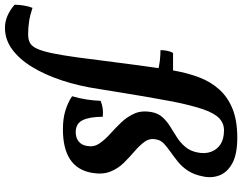

<svg xmlns="http://www.w3.org/2000/svg" viewBox="-272 -630 1002 795"><g transform="rotate(90 229.5 -233.0)"><path d="M52 -448H135L130 -384Q106 -391 83 -393.5Q60 -396 40 -396Q40 -410 43 -424.5Q46 -439 52 -448ZM402 -714Q471 -714 508.5 -693.5Q546 -673 558.5 -640.5Q571 -608 563 -572Q556 -535 539.5 -510Q523 -485 502.5 -468.5Q482 -452 462 -438Q442 -424 427.5 -410.5Q413 -397 410 -379Q404 -352 419 -331Q434 -310 458 -289.5Q482 -269 506 -245Q530 -221 543 -188.5Q556 -156 548 -111Q537 -51 492 -21.5Q447 8 368 8Q323 8 289.5 -2.5Q256 -13 231 -30Q240 -61 244.5 -90.5Q249 -120 250 -148Q280 -161 316 -157Q316 -103 330 -74Q344 -45 380 -45Q403 -45 418.5 -57.5Q434 -70 437 -93Q442 -120 427 -142.5Q412 -165 387.5 -187Q363 -209 339.5 -233.5Q316 -258 302.5 -288.5Q289 -319 297 -361Q302 -387 318.5 -405Q335 -423 357 -436.5Q379 -450 401 -464Q423 -478 440.5 -498.5Q458 -519 464 -550Q470 -581 461 -605.5Q452 -630 430 -644.5Q408 -659 372 -659Q343 -659 322 -639Q301 -619 285 -572.5Q269 -526 253 -447Q242 -387 232 -330Q222 -273 214.5 -224.5Q207 -176 201 -141Q189 -59 165.5 12Q142 83 109.5 136Q77 189 36.5 218.5Q-4 248 -53 248Q-77 248 -101 238Q-125 228 -148 208Q-148 190 -144.5 169.5Q-141 149 -135 134Q-105 144 -79 148Q-53 152 -25 152Q-4 152 10 144.5Q24 137 34 115.5Q44 94 52.5 54Q61 14 70 -51Q76 -97 84.5 -163.5Q93 -230 103 -305.5Q113 -381 125 -453Q135 -509 153 -556.5Q171 -604 203 -639.5Q235 -675 283.5 -694.5Q332 -714 402 -714Z"/></g></svg>

Font: Vollkorn SemiBold
Style: Italic
Weight: 600
Italic angle: -11°
Designer: Friedrich Althausen
Foundry: Friedrich Althausen
Version: Version 5.000